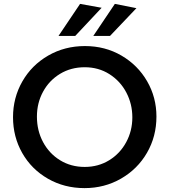

<svg xmlns="http://www.w3.org/2000/svg" viewBox="-20 -954 871 988"><path d="M785 -354Q785 -453 737 -536Q689 -619 605 -668Q521 -717 417 -717Q313 -717 228 -668Q143 -619 95 -535Q47 -451 47 -351Q47 -250 94.5 -166.5Q142 -83 226.5 -34.5Q311 14 415 14Q518 14 603 -35Q688 -84 736.5 -168Q785 -252 785 -354ZM661 -350Q661 -281 629.5 -222.5Q598 -164 542 -129.5Q486 -95 416 -95Q345 -95 289 -129.5Q233 -164 201.5 -223Q170 -282 170 -354Q170 -424 201.5 -482Q233 -540 289 -574Q345 -608 416 -608Q487 -608 543 -572.5Q599 -537 630 -478Q661 -419 661 -350ZM503 -914 392 -934 281 -769H367ZM682 -912 571 -934 460 -769H546Z"/></svg>

Font: Geom Medium
Style: Bold
Weight: 500
Version: Version 1.102